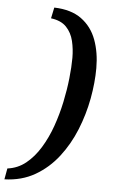

<svg xmlns="http://www.w3.org/2000/svg" viewBox="-106 -758 588 940"><g transform="rotate(5 188.0 -287.5)"><path d="M353 -439Q353 -368.2 338.4 -289.1Q323.7 -210 293.2 -134.5Q262.7 -59.1 215.1 2.4Q167.5 64 102.1 101.8Q36.6 139.6 -47.9 142.1L-38.1 87.9Q12.7 81.5 52.2 49.6Q91.8 17.6 121.8 -31.5Q151.9 -80.6 172.9 -139.6Q193.8 -198.7 206.8 -260.3Q219.7 -321.8 225.8 -378.7Q231.9 -435.5 231.9 -479Q231.9 -522.5 222.4 -562Q212.9 -601.6 186.8 -629.2Q160.6 -656.7 110.8 -663.1L122.1 -716.8Q205.6 -714.4 256.3 -677.2Q307.1 -640.1 330.1 -578.1Q353 -516.1 353 -439Z"/></g></svg>

Font: Charis
Style: Bold Italic
Weight: 700
Italic angle: -11°
Designer: Walt Agee, Miriam Martin, Annie Olsen, Victor Gaultney, Lorna Priest, Alan Ward, Bob Hallissy, Martin Hosken, Sharon Cor
Foundry: SIL Global
Version: Version 7.000